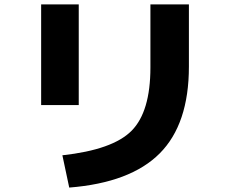

<svg xmlns="http://www.w3.org/2000/svg" viewBox="-20 -783 1040 868"><path d="M660 -763H834V-482Q834 -222 702 -89.5Q570 43 293 65L262 -81Q490 -106 575 -192Q660 -278 660 -478ZM166 -308V-763H336V-308Z"/></svg>

Font: M PLUS 1p ExtraBold
Style: Regular
Weight: 800
Version: Version 1.062